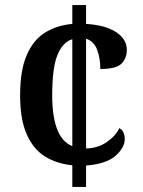

<svg xmlns="http://www.w3.org/2000/svg" viewBox="-20 -734 562 754"><path d="M264 -85Q202 -91 156 -120Q110 -149 84.5 -207.5Q59 -266 59 -359Q59 -459 85.5 -519Q112 -579 158.5 -607Q205 -635 264 -640V-714H318V-640Q392 -636 435 -608.5Q478 -581 478 -538Q478 -506 457.5 -484.5Q437 -463 374 -463Q374 -505 361.5 -538.5Q349 -572 318 -582V-151Q364 -152 398.5 -175.5Q433 -199 449 -231Q470 -218 470 -188Q470 -154 433.5 -122Q397 -90 318 -84V0H264ZM264 -580Q227 -569 206 -519Q185 -469 185 -360Q185 -278 204 -227.5Q223 -177 264 -160Z"/></svg>

Font: Noto Serif Hebrew SemiCondensed SemiBold
Style: Regular
Weight: 600
Width: 4
Designer: Monotype Design Team
Foundry: Monotype Imaging Inc.
Version: Version 2.004; ttfautohint (v1.8.4.7-5d5b)